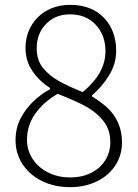

<svg xmlns="http://www.w3.org/2000/svg" viewBox="-20 -757 568 790"><path d="M44 -180Q44 -232 66 -272Q86 -310 117.5 -340Q149 -370 186 -390V-395Q142 -423 113.5 -464.5Q85 -506 85 -559Q85 -611 109 -651.5Q133 -692 174.5 -714.5Q216 -737 269 -737Q356 -737 407 -684.5Q458 -632 458 -547Q458 -494 428.5 -446.5Q399 -399 359 -365V-360Q392 -340 418 -317Q482 -260 482 -171Q482 -119 455 -77Q428 -35 379 -11Q330 13 268 13Q204 13 153 -12Q102 -37 73 -81Q44 -125 44 -180ZM414 -546Q414 -612 374 -655Q334 -698 268 -698Q208 -698 169.5 -658.5Q131 -619 131 -559Q131 -507 159 -475Q184 -445 222.5 -423.5Q261 -402 320 -378Q414 -455 414 -546ZM434 -171Q434 -224 405 -260Q376 -296 332.5 -319.5Q289 -343 217 -371Q159 -337 125 -289Q91 -241 91 -182Q91 -139 114 -103.5Q137 -68 177.5 -47.5Q218 -27 268 -27Q319 -27 356.5 -46.5Q394 -66 414 -99Q434 -132 434 -171Z"/></svg>

Font: Merged Yaku Han JP ExtraLight
Style: Regular
Weight: 250
Designer: Ryoko NISHIZUKA 西塚涼子 (kana, bopomofo & ideographs); Paul D. Hunt (Latin, Greek & Cyrillic); Sandoll Communications 산돌커뮤니
Foundry: Adobe
Version: Version 2.004